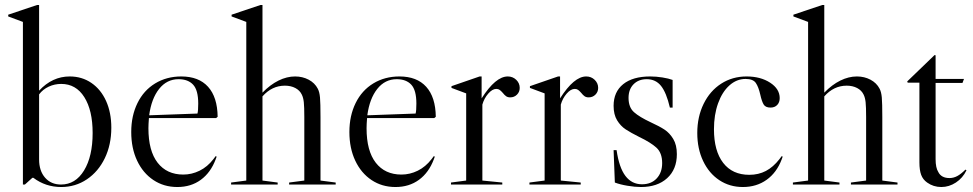

<svg xmlns="http://www.w3.org/2000/svg" viewBox="-20 -741 3907 771"><path d="M427 -228Q427 -289 406 -335.5Q385 -382 347 -408Q309 -434 260 -434Q190 -434 137 -377V-721H129L13 -682V-675L72 -653V0H80L110 -27H114Q163 10 226 10Q283 10 329 -21Q375 -52 401 -106Q427 -160 427 -228ZM137 -101V-362Q152 -382 175.5 -393Q199 -404 226 -404Q285 -404 318.5 -351Q352 -298 352 -207Q352 -113 317.5 -56.5Q283 0 225 0Q185 0 161 -27.5Q137 -55 137 -101Z M846 -114 850 -112 846 -101Q826 -48 786.5 -19Q747 10 692 10Q638 10 596 -18Q554 -46 530.5 -96Q507 -146 507 -211Q507 -276 532 -327Q557 -378 603 -406Q649 -434 708 -434Q778 -434 815.5 -392.5Q853 -351 854 -272L848 -267H578Q576 -241 576 -226Q576 -135 613 -87.5Q650 -40 716 -40Q750 -40 781.5 -55.5Q813 -71 837 -102ZM579 -278 773 -285Q776 -297 776 -325Q776 -379 755.5 -401Q735 -423 697 -423Q650 -423 619 -384Q588 -345 579 -278Z M1328 -8V0H1141V-8L1202 -16V-271Q1202 -312 1200 -330.5Q1198 -349 1192 -361Q1184 -378 1166 -387.5Q1148 -397 1124 -397Q1072 -397 1034 -354V-16L1095 -8V0H908V-8L969 -16V-653L910 -675V-682L1026 -721H1034V-369Q1065 -401 1098.5 -417.5Q1132 -434 1165 -434Q1195 -434 1219.5 -421Q1244 -408 1256 -385Q1263 -372 1265 -349.5Q1267 -327 1267 -271V-16Z M1722 -114 1726 -112 1722 -101Q1702 -48 1662.5 -19Q1623 10 1568 10Q1514 10 1472 -18Q1430 -46 1406.5 -96Q1383 -146 1383 -211Q1383 -276 1408 -327Q1433 -378 1479 -406Q1525 -434 1584 -434Q1654 -434 1691.5 -392.5Q1729 -351 1730 -272L1724 -267H1454Q1452 -241 1452 -226Q1452 -135 1489 -87.5Q1526 -40 1592 -40Q1626 -40 1657.5 -55.5Q1689 -71 1713 -102ZM1455 -278 1649 -285Q1652 -297 1652 -325Q1652 -379 1631.5 -401Q1611 -423 1573 -423Q1526 -423 1495 -384Q1464 -345 1455 -278Z M2067 -388Q2067 -372 2056 -361Q2045 -350 2029 -350Q2019 -350 2012.5 -354.5Q2006 -359 1999 -368Q1992 -376 1986.5 -380Q1981 -384 1973 -384Q1957 -384 1940.5 -365Q1924 -346 1917 -321V-16L1997 -8V0H1791V-8L1852 -16V-366L1793 -388V-395L1906 -434H1914V-346Q1970 -434 2019 -434Q2039 -434 2053 -420.5Q2067 -407 2067 -388Z M2382 -388Q2382 -372 2371 -361Q2360 -350 2344 -350Q2334 -350 2327.5 -354.5Q2321 -359 2314 -368Q2307 -376 2301.5 -380Q2296 -384 2288 -384Q2272 -384 2255.5 -365Q2239 -346 2232 -321V-16L2312 -8V0H2106V-8L2167 -16V-366L2108 -388V-395L2221 -434H2229V-346Q2285 -434 2334 -434Q2354 -434 2368 -420.5Q2382 -407 2382 -388Z M2444 -316Q2444 -281 2458 -258Q2472 -235 2492.5 -221.5Q2513 -208 2547 -191Q2593 -169 2616 -148Q2639 -127 2639 -86Q2639 -48 2617 -24.5Q2595 -1 2558 -1Q2517 -1 2491.5 -34.5Q2466 -68 2456 -138H2444L2449 -8Q2470 0 2500 5Q2530 10 2554 10Q2620 10 2659 -25.5Q2698 -61 2698 -122Q2698 -159 2683.5 -183Q2669 -207 2648.5 -220.5Q2628 -234 2593 -250Q2548 -271 2526 -290.5Q2504 -310 2504 -348Q2504 -382 2524 -402.5Q2544 -423 2577 -423Q2613 -423 2634.5 -396Q2656 -369 2670 -309H2681V-420Q2665 -426 2640 -430Q2615 -434 2591 -434Q2521 -434 2482.5 -403Q2444 -372 2444 -316Z M2780 -207Q2780 -144 2803.5 -94.5Q2827 -45 2868.5 -17.5Q2910 10 2963 10Q3018 10 3058.5 -19Q3099 -48 3119 -101L3123 -112L3119 -114L3110 -102Q3085 -70 3055.5 -54.5Q3026 -39 2989 -39Q2921 -39 2884 -87Q2847 -135 2847 -222Q2847 -280 2863.5 -326Q2880 -372 2909 -398Q2938 -424 2974 -424Q3004 -424 3015 -408Q3026 -392 3033 -361Q3039 -334 3046.5 -321.5Q3054 -309 3074 -309Q3091 -309 3101 -319.5Q3111 -330 3111 -347Q3111 -384 3072.5 -409Q3034 -434 2978 -434Q2921 -434 2876 -405Q2831 -376 2805.5 -324Q2780 -272 2780 -207Z M3584 -8V0H3397V-8L3458 -16V-271Q3458 -312 3456 -330.5Q3454 -349 3448 -361Q3440 -378 3422 -387.5Q3404 -397 3380 -397Q3328 -397 3290 -354V-16L3351 -8V0H3164V-8L3225 -16V-653L3166 -675V-682L3282 -721H3290V-369Q3321 -401 3354.5 -417.5Q3388 -434 3421 -434Q3451 -434 3475.5 -421Q3500 -408 3512 -385Q3519 -372 3521 -349.5Q3523 -327 3523 -271V-16Z M3623 -414 3625 -409H3672V-89Q3672 -58 3679 -39Q3686 -20 3703 -8Q3728 10 3760 10Q3791 10 3818.5 -8Q3846 -26 3861 -57L3857 -60Q3839 -42 3824 -34Q3809 -26 3793 -26Q3760 -26 3748 -50Q3737 -67 3737 -102V-408H3845L3851 -424H3737V-519L3733 -520Z"/></svg>

Font: Libre Caslon Display
Style: Regular
Weight: 400
Designer: Pablo Impallari, Rodrigo Fuenzalida
Foundry: Pablo Impallari, Rodrigo Fuenzalida
Version: Version 1.100; ttfautohint (v1.6) -l 8 -r 50 -G 200 -x 14 -D